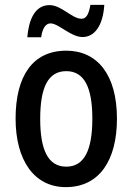

<svg xmlns="http://www.w3.org/2000/svg" viewBox="-20 -758 543 788"><path d="M408 -738H351C345 -702 335 -681 315 -681C275 -681 233 -737 183 -737C122 -737 98 -675 92 -605H149C154 -642 168 -662 187 -662C221 -662 270 -606 319 -606C368 -606 403 -653 408 -738ZM460 -271C460 -452 379 -550 252 -550C114 -550 44 -446 44 -271C44 -102 119 10 250 10C390 10 460 -103 460 -271ZM145 -270C145 -399 177 -466 252 -466C326 -466 359 -399 359 -271C359 -142 326 -74 252 -74C177 -74 145 -143 145 -270Z"/></svg>

Font: Noto Sans Thai Cond Med
Style: Regular
Weight: 500
Width: 3
Designer: Monotype Design Team
Foundry: Monotype Imaging Inc.
Version: Version 2.002